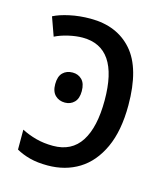

<svg xmlns="http://www.w3.org/2000/svg" viewBox="-89 -617 609 698"><g transform="rotate(15 215.5 -268.0)"><path d="M167 -546Q267 -546 324 -481Q381 -416 381 -277Q381 -181 351.5 -117Q322 -53 271 -21.5Q220 10 153 10Q115 10 86.5 2.5Q58 -5 35 -18V-93Q60 -80 89.5 -72Q119 -64 154 -64Q224 -64 258.5 -117.5Q293 -171 293 -272Q293 -472 157 -472Q133 -472 104.5 -465.5Q76 -459 54 -448L29 -518Q52 -530 89 -538Q126 -546 167 -546ZM155 -340Q176 -340 190 -326Q204 -312 204 -283Q204 -255 190 -241Q176 -227 155 -227Q133 -227 118.5 -241Q104 -255 104 -283Q104 -312 118 -326Q132 -340 155 -340Z"/></g></svg>

Font: Noto Sans SemiCondensed
Style: Regular
Weight: 400
Width: 4
Designer: Monotype Design Team
Foundry: Monotype Imaging Inc.
Version: Version 2.013; ttfautohint (v1.8.4.7-5d5b)